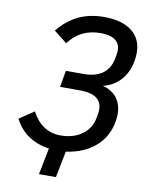

<svg xmlns="http://www.w3.org/2000/svg" viewBox="-95 -799 790 1019"><g transform="rotate(10 300.0 -289.0)"><path d="M28.5 -119.5 107.5 -172.5Q162 -70.5 263.5 -70.5Q310 -70.5 346.5 -86Q383 -101.5 406.2 -129.8Q429.5 -158 436 -196L439.5 -217Q442 -231 442 -241Q442 -282 412.2 -303Q382.5 -324 324.5 -324H216.5L232 -413H328Q392.5 -413 430.8 -441.5Q469 -470 478.5 -524L482.5 -546Q484.5 -556 484.5 -567.5Q484.5 -604 457.8 -623.2Q431 -642.5 380 -642.5Q324.5 -642.5 282.2 -621.5Q240 -600.5 208 -557.5L137.5 -613.5Q187 -674 247 -702Q307 -730 383 -730Q480 -730 533 -688.5Q586 -647 586 -571.5Q586 -553 582 -529Q571 -465.5 533.5 -423.8Q496 -382 439 -369Q489 -356 515.8 -321.2Q542.5 -286.5 542.5 -234Q542.5 -213.5 539 -194Q524 -109.5 463.2 -57Q402.5 -4.5 306 9.5L278 151.5H186.5L215 8.5Q83.5 -11 28.5 -119.5Z"/></g></svg>

Font: JuliaMono MediumItalic
Style: Regular
Weight: 500
Italic angle: -9°
Monospace: yes
Designer: cormullion
Foundry: corm
Version: Version 0.049; ttfautohint (v1.8.4)